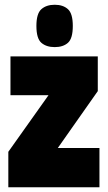

<svg xmlns="http://www.w3.org/2000/svg" viewBox="-20 -787 454 807"><path d="M15 0V-149L184 -387H24V-550H391V-404L223 -165H398V0ZM210 -589Q175 -589 154 -607Q133 -625 133 -678Q133 -730 154 -748.5Q175 -767 210 -767Q245 -767 265.5 -748.5Q286 -730 286 -678Q286 -625 265.5 -607Q245 -589 210 -589Z"/></svg>

Font: Georama Condensed Black
Style: Regular
Weight: 900
Width: 3
Designer: Jean-Baptiste Levee
Foundry: Production Type
Version: Version 1.000